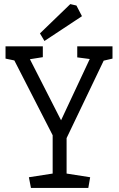

<svg xmlns="http://www.w3.org/2000/svg" viewBox="-20 -917 579 937"><path d="M131 0 121 -52 237 -70V-257L50 -622L7 -631V-691H189V-638L126 -628L278 -330L418 -629L357 -637V-691H529V-631L486 -621L305 -243V-70L420 -52L411 0ZM197 -717 175 -754 323 -897 353 -890 380 -838Z"/></svg>

Font: Kreon Light
Style: Regular
Weight: 300
Designer: Julia Petretta
Foundry: Julia Petretta and Eli Heuer
Version: Version 2.002